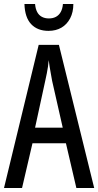

<svg xmlns="http://www.w3.org/2000/svg" viewBox="-20 -938 490 958"><path d="M361 0 309 -223H142L90 0H0L173 -714H274L450 0ZM240 -535Q237 -554 233.5 -571.5Q230 -589 227.5 -606Q225 -623 223 -638Q222 -623 219.5 -606Q217 -589 213.5 -571.5Q210 -554 206 -536L155 -301H293ZM346 -918Q346 -877 330 -846.5Q314 -816 286.5 -800Q259 -784 222 -784Q167 -784 135.5 -817.5Q104 -851 102 -918H155Q157 -894 165.5 -878Q174 -862 189 -854Q204 -846 224 -846Q244 -846 259 -854Q274 -862 283 -878Q292 -894 294 -918Z"/></svg>

Font: Noto Sans Arabic ExtraCondensed
Style: Regular
Weight: 400
Width: 2
Designer: Monotype Design Team, Nadine Chahine, Nizar Qandah and Khaled Hosny
Foundry: Monotype Imaging Inc.
Version: Version 2.012